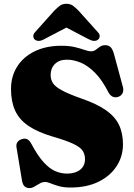

<svg xmlns="http://www.w3.org/2000/svg" viewBox="-20 -948 687 986"><path d="M341.5 15Q307 15 281.8 7.8Q256.5 0.5 239.8 -6.5Q223 -13.5 211.5 -13.5Q199.5 -13.5 189.8 -8.8Q180 -4 170.8 2Q161.5 8 151.8 13Q142 18 131.5 18Q116 18 106.2 9Q96.5 0 93 -20.5L64.5 -193Q62.5 -207 69 -217.2Q75.5 -227.5 90.5 -233Q107.5 -239 120 -232.8Q132.5 -226.5 141.5 -208.5Q173.5 -148.5 203.5 -115.5Q233.5 -82.5 263.2 -69.5Q293 -56.5 324.5 -56.5Q366 -56.5 391.2 -76Q416.5 -95.5 416.5 -131Q416.5 -155.5 404.5 -173.8Q392.5 -192 357 -209Q321.5 -226 251 -246.5Q173 -269.5 125.8 -301.8Q78.5 -334 57.5 -380.5Q36.5 -427 36.5 -491Q36.5 -555.5 68 -605.8Q99.5 -656 158 -684.5Q216.5 -713 295.5 -713Q336 -713 364.8 -706Q393.5 -699 413.8 -691.8Q434 -684.5 449 -684.5Q461.5 -684.5 471.5 -692.2Q481.5 -700 493 -708Q504.5 -716 521 -716Q537 -716 547.8 -706Q558.5 -696 566 -668L611 -502Q616 -484 609.5 -470Q603 -456 587 -450.5Q570.5 -445.5 558 -451.8Q545.5 -458 537 -473.5Q504.5 -537.5 468 -574.2Q431.5 -611 394.8 -626.2Q358 -641.5 323.5 -641.5Q284 -641.5 262 -619.5Q240 -597.5 240 -563Q240 -540.5 251.2 -522Q262.5 -503.5 297 -484.5Q331.5 -465.5 401 -441Q477.5 -414.5 523.8 -382.2Q570 -350 590.8 -307.2Q611.5 -264.5 611.5 -206.5Q611.5 -145 579 -94.8Q546.5 -44.5 486.2 -14.8Q426 15 341.5 15ZM369 -831.5H273L434.5 -747Q466 -730 484 -745Q491 -750.5 492 -761.5Q493 -772.5 480.5 -785L383 -893.5Q367.5 -909.5 354.2 -919Q341 -928.5 321 -928.5Q301 -928.5 288 -919Q275 -909.5 259 -893.5L162 -785Q150 -772.5 151 -761.5Q152 -750.5 158.5 -745Q177 -730 207.5 -747Z"/></svg>

Font: Fraunces Black
Style: Regular
Weight: 900
Version: Version 1.000;[b76b70a41]